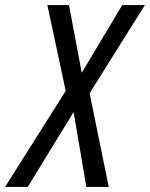

<svg xmlns="http://www.w3.org/2000/svg" viewBox="-77 -734 589 754"><path d="M-57 0H32L212 -294L262 0H350L275 -368L492 -714H403L244 -448L194 -714H109L181 -377Z"/></svg>

Font: Noto Sans Condensed
Style: Italic
Weight: 400
Width: 3
Italic angle: -12°
Designer: Monotype Design Team
Foundry: Monotype Imaging Inc.
Version: Version 2.013